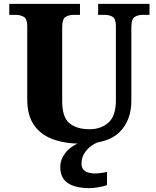

<svg xmlns="http://www.w3.org/2000/svg" viewBox="-20 -734 810 994"><path d="M403 10Q318 10 254.5 -13Q191 -36 156 -86.5Q121 -137 121 -219V-598Q121 -636 103.5 -646.5Q86 -657 63 -657H28V-714H394V-657H360Q336 -657 319 -646Q302 -635 302 -594V-210Q302 -127 339.5 -96Q377 -65 444 -65Q503 -65 541.5 -99.5Q580 -134 580 -214V-598Q580 -636 563.5 -646.5Q547 -657 523 -657H488V-714H754V-657H718Q694 -657 677 -646Q660 -635 660 -594V-212Q660 -112 600 -51Q540 10 403 10ZM446 240Q369 240 330.5 213.5Q292 187 292 130Q292 99 308.5 72Q325 45 352 26Q379 7 410 0H495Q474 6 452.5 21.5Q431 37 416.5 60Q402 83 402 115Q402 141 421.5 152.5Q441 164 471 164Q484 164 500 162Q516 160 534 156V224Q518 231 489.5 235.5Q461 240 446 240Z"/></svg>

Font: Noto Serif Tamil ExtraBold
Style: Regular
Weight: 800
Designer: Indian Type Foundry, Tom Grace, and the Monotype Design Team
Foundry: Monotype Imaging Inc.
Version: Version 2.004; ttfautohint (v1.8.4.7-5d5b)